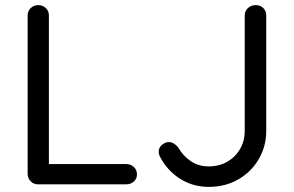

<svg xmlns="http://www.w3.org/2000/svg" viewBox="-20 -720 1147 750"><path d="M474 -79Q491 -79 503 -67.5Q515 -56 515 -39Q515 -22 503 -11Q491 0 474 0H128Q111 0 99.5 -12Q88 -24 88 -41V-660Q88 -677 100 -688.5Q112 -700 130 -700Q147 -700 159 -688.5Q171 -677 171 -660V-61L151 -79ZM795 10Q734 10 684.5 -21Q635 -52 607 -104Q600 -116 600 -127Q600 -144 613 -154.5Q626 -165 639 -165Q650 -165 659.5 -159Q669 -153 676 -144Q696 -110 726 -90Q756 -70 795 -70Q836 -70 867.5 -88Q899 -106 917.5 -137.5Q936 -169 936 -209V-660Q936 -677 948.5 -688.5Q961 -700 979 -700Q997 -700 1008.5 -688.5Q1020 -677 1020 -660V-209Q1020 -148 990.5 -98Q961 -48 910.5 -19Q860 10 795 10Z"/></svg>

Font: Quicksand Light Medium
Style: Regular
Weight: 500
Version: Version 3.006